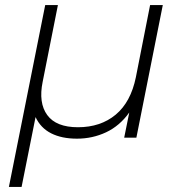

<svg xmlns="http://www.w3.org/2000/svg" viewBox="-20 -542 715 756"><path d="M15 194 158 -522H208L148 -220Q131 -137 166 -89Q201 -41 287 -41Q376 -41 435.5 -90.5Q495 -140 515 -238L571 -522H621L517 0H469L489 -99Q451 -46 397.5 -21Q344 4 283 4Q223 4 181.5 -17Q140 -38 120 -81L65 194Z"/></svg>

Font: Montserrat Light
Style: Italic
Weight: 300
Italic angle: -11.3°
Designer: Julieta Ulanovsky
Foundry: Julieta Ulanovsky
Version: Version 9.000; ttfautohint (v1.8.4.7-5d5b)